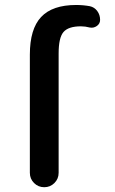

<svg xmlns="http://www.w3.org/2000/svg" viewBox="-20 -784 470 782"><path d="M218.8 -566.4V-80.1Q218.8 -55.7 201.7 -38.6Q184.6 -21.5 160.2 -21.5Q135.7 -21.5 118.7 -38.6Q101.6 -55.7 101.6 -80.1V-561.5Q101.6 -666 147.5 -714.8Q193.4 -763.7 290 -763.7Q318.4 -763.7 345.7 -758.8Q364.3 -754.9 376 -739.3Q387.7 -723.6 387.7 -703.1Q387.7 -687.5 374.5 -678.2Q361.3 -668.9 345.7 -671.9Q327.1 -676.8 309.6 -676.8Q258.8 -676.8 238.8 -653.8Q218.8 -630.9 218.8 -566.4Z"/></svg>

Font: Gen Jyuu GothicX Medium
Style: Regular
Weight: 500
Designer: Ryoko NISHIZUKA (kana &amp; ideographs); Paul D. Hunt (Latin, Greek &amp; Cyrillic); Wenlong ZHANG (bopomofo); Sandoll C
Version: Version 1.058.20140828